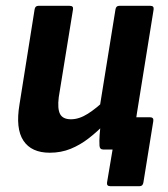

<svg xmlns="http://www.w3.org/2000/svg" viewBox="-20 -514 579 660"><path d="M359 126Q346 126 348 113L367 0H343L449 -111H495Q509 -111 507 -98L473 113Q471 126 460 126ZM151 11Q88 11 60.5 -30.5Q33 -72 47 -155L99 -482Q101 -494 112 -494H219Q233 -494 231 -482L182 -180Q177 -140 186.5 -122Q196 -104 224 -104Q252 -104 282 -123Q312 -142 345 -174L341 -89Q315 -62 285.5 -39Q256 -16 223 -2.5Q190 11 151 11ZM335 0Q323 0 322 -13Q321 -30 322.5 -50.5Q324 -71 327 -91L322 -141L377 -482Q379 -494 390 -494H497Q510 -494 508 -481L451 -127Q446 -96 443 -67.5Q440 -39 438 -13Q438 0 425 0Z"/></svg>

Font: Sofia Sans Semi Condensed ExtraBold
Style: Italic
Weight: 800
Italic angle: -9°
Version: Version 4.100